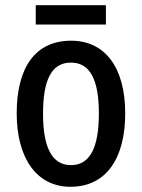

<svg xmlns="http://www.w3.org/2000/svg" viewBox="-20 -706 544 736"><path d="M386 -686H117V-612H386ZM460 -271C460 -452 379 -550 253 -550C114 -550 44 -446 44 -271C44 -102 119 10 250 10C390 10 460 -103 460 -271ZM145 -270C145 -399 177 -466 252 -466C326 -466 359 -399 359 -271C359 -142 326 -73 252 -73C178 -73 145 -143 145 -270Z"/></svg>

Font: Noto Sans Devanagari Condensed Medium
Style: Regular
Weight: 500
Width: 3
Designer: Jelle Bosma - Monotype Design Team
Foundry: Monotype Imaging Inc.
Version: Version 2.004